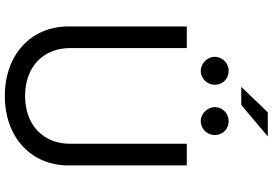

<svg xmlns="http://www.w3.org/2000/svg" viewBox="-184 -912 1110 781"><g transform="rotate(90 370.5 -522.0)"><path d="M565.3 -727.3V-252.8C565.3 -146.3 492.2 -69.6 370.7 -69.6C249.3 -69.6 176.1 -146.3 176.1 -252.8V-727.3H88.1V-245.7C88.1 -96.6 199.6 12.8 370.7 12.8C541.9 12.8 653.4 -96.6 653.4 -245.7V-727.3ZM211.6 -840.9C211.6 -811.1 238.6 -784.1 268.5 -784.1C301.1 -784.1 325.3 -811.1 325.3 -840.9C325.3 -873.6 301.1 -897.7 268.5 -897.7C238.6 -897.7 211.6 -873.6 211.6 -840.9ZM333.8 -948.9H407.7L535.5 -1056.8H437.5ZM416.2 -840.9C416.2 -811.1 443.2 -784.1 473 -784.1C505.7 -784.1 529.8 -811.1 529.8 -840.9C529.8 -873.6 505.7 -897.7 473 -897.7C443.2 -897.7 416.2 -873.6 416.2 -840.9Z"/></g></svg>

Font: Magic Ui Pro
Style: Regular
Weight: 400
Designer: Stefan Endress, Andreas Faust
Version: Version 1.000;FEAKit 1.0